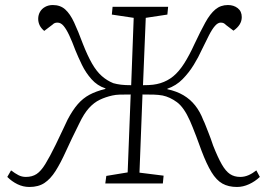

<svg xmlns="http://www.w3.org/2000/svg" viewBox="-20 -730 1054 764"><path d="M500 -354Q472 -354 456 -353.5Q440 -353 427 -350Q400 -344 377 -333Q354 -322 334 -300Q314 -278 295 -238Q264 -176 242.5 -128.5Q221 -81 201 -49.5Q181 -18 157 -2Q133 14 97 14Q72 14 49.5 3Q27 -8 9 -26L24 -52Q40 -40 53.5 -33Q67 -26 83 -26Q108 -26 125.5 -37.5Q143 -49 160.5 -77.5Q178 -106 202 -155Q223 -198 232.5 -219Q242 -240 249 -254Q269 -292 289.5 -315.5Q310 -339 336 -353Q362 -367 399 -376L400 -378Q367 -389 344 -415Q321 -441 306 -472Q291 -503 280 -530Q267 -565 255.5 -589.5Q244 -614 233 -627Q222 -640 209 -640Q203 -640 198.5 -638.5Q194 -637 189 -632L156 -607Q143 -618 137.5 -630Q132 -642 132 -655Q132 -670 139 -682.5Q146 -695 159.5 -702.5Q173 -710 190 -710Q220 -710 239.5 -692.5Q259 -675 275 -640.5Q291 -606 310 -555Q328 -509 346 -477.5Q364 -446 385 -427.5Q406 -409 431 -399Q445 -395 461.5 -393Q478 -391 502 -391L512 -659L425 -672L428 -703H649L646 -672L560 -659L549 -391Q574 -391 589.5 -393Q605 -395 618 -399Q647 -408 669.5 -426.5Q692 -445 712.5 -477Q733 -509 754 -555Q778 -606 797 -640.5Q816 -675 837 -692.5Q858 -710 887 -710Q910 -710 926 -697.5Q942 -685 942 -662Q942 -646 933.5 -632.5Q925 -619 909 -608L880 -630Q874 -636 869.5 -638Q865 -640 858 -640Q847 -640 835.5 -627Q824 -614 811.5 -589.5Q799 -565 782 -530Q770 -503 751 -472Q732 -441 706.5 -415Q681 -389 646 -377V-375Q683 -367 710 -351Q737 -335 756.5 -310.5Q776 -286 789 -252Q794 -242 798.5 -230Q803 -218 810.5 -199.5Q818 -181 828 -151Q847 -103 862.5 -76Q878 -49 895 -37.5Q912 -26 936 -26Q953 -26 969 -33Q985 -40 1000 -52L1014 -26Q995 -8 971 3Q947 14 923 14Q889 14 865 0.5Q841 -13 821.5 -45Q802 -77 782 -130Q769 -165 761 -187Q753 -209 746.5 -224Q740 -239 736 -249Q712 -303 684 -323.5Q656 -344 627 -350Q610 -353 592 -353.5Q574 -354 547 -354L535 -43L631 -31L628 0H399L403 -30L488 -44Z"/></svg>

Font: Literata 18pt ExtraLight
Style: Italic
Weight: 250
Italic angle: -2°
Designer: Latin by Veronika Burian and Jose Scaglione. Greek by Irene Vlachou. Cyrillic by Vera Evstafieva
Foundry: TypeTogether
Version: Version 3.103;gftools[0.9.29]